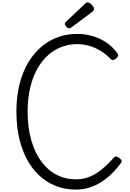

<svg xmlns="http://www.w3.org/2000/svg" viewBox="-20 -1553 1075 1592"><path d="M611 19Q498 19 406.5 -27.5Q315 -74 250 -159.5Q185 -245 150.5 -363.5Q116 -482 116 -627Q116 -724 132 -809Q148 -894 179 -965.5Q210 -1037 254.5 -1093.5Q299 -1150 355.5 -1190Q412 -1230 479 -1251Q546 -1272 621 -1272Q681 -1272 742 -1255.5Q803 -1239 858.5 -1203Q914 -1167 954 -1110Q963 -1098 959 -1089Q955 -1080 943 -1069Q929 -1057 919 -1055Q909 -1053 899 -1063Q860 -1103 815.5 -1130.5Q771 -1158 722 -1172.5Q673 -1187 621 -1187Q562 -1187 508.5 -1170Q455 -1153 409 -1120Q363 -1087 326 -1038.5Q289 -990 263 -927.5Q237 -865 223 -790Q209 -715 209 -627Q209 -497 238.5 -393Q268 -289 321 -216Q374 -143 448 -104.5Q522 -66 611 -66Q659 -66 702 -80Q745 -94 784 -119.5Q823 -145 858 -178Q893 -211 926 -248Q935 -257 946.5 -255Q958 -253 971 -242Q985 -231 988 -222Q991 -213 983 -202Q928 -127 867.5 -78Q807 -29 743 -5Q679 19 611 19ZM555 -1318Q542 -1318 530 -1331Q518 -1344 518 -1354Q518 -1358 519.5 -1362.5Q521 -1367 527 -1373L685 -1522Q690 -1527 694.5 -1530Q699 -1533 707 -1533Q717 -1533 729 -1524Q741 -1515 750 -1503Q759 -1491 759 -1479Q759 -1472 756.5 -1467Q754 -1462 744 -1454L575 -1328Q568 -1324 563.5 -1321Q559 -1318 555 -1318Z"/></svg>

Font: Playwrite VN
Style: Regular
Weight: 400
Designer: Veronika Burian, José Scaglione
Foundry: TypeTogether
Version: Version 1.002